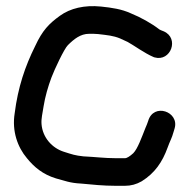

<svg xmlns="http://www.w3.org/2000/svg" viewBox="-20 -651 609 619"><path d="M507.8 -550C497.6 -554.4 497.9 -553.4 493.9 -556.1C468.6 -575.6 434.3 -594.9 401.9 -608C372 -621.7 341.4 -626.1 305.6 -629.9C251.6 -635.3 206.4 -624.1 173.4 -600.3C137.6 -574.5 116.9 -553.1 93.5 -502.8C61 -437.6 37.9 -369.8 27.3 -285.6C18.1 -228.2 36.7 -176.5 66.8 -141C90.3 -112.2 117.6 -89 160.2 -75.9C188.8 -68.5 204.4 -60.9 242.3 -59.1C276.7 -55.8 313.7 -52 352 -52H383C402.1 -52 419.8 -56.7 436.9 -66.6C479.1 -93 503.3 -128.1 520.5 -175.6C527.9 -196.6 533.7 -204 540 -227.1L542.9 -236.8C559.2 -291.1 474.8 -320.6 457.7 -261C455.2 -252.7 452.2 -246.7 448.8 -238.3C436.5 -207.6 424 -171.7 409.7 -157.1C399.1 -147.4 389.4 -141 383 -141H352C318 -141 286.5 -145.1 248.9 -146.9C221.4 -149.9 213.6 -152.9 185.6 -161.8C148.6 -173.5 117.3 -207 113.9 -250.9C112.5 -269.1 117.1 -285 120.7 -309.2C125.4 -338.8 134.8 -371.6 145.9 -401.2C156 -428 186.9 -493.6 198.7 -505.3C218.6 -525.2 239.7 -542 267 -542C276.2 -542 285.2 -542.4 296.1 -541.2C327 -537.5 344.7 -536.2 367 -527.1L391.7 -515.7C413.6 -503.6 445.3 -479.8 475.2 -467C475.9 -466.7 477.2 -466.2 478.1 -466C530.8 -450.9 559 -528 507.8 -550Z"/></svg>

Font: Just Breathe
Style: Bd
Weight: 400
Foundry: Cannot Into Space Fonts
Version: Version 0.72